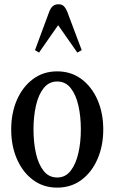

<svg xmlns="http://www.w3.org/2000/svg" viewBox="-20 -869 536 900"><path d="M248 10.5Q183 10.5 134.5 -25.8Q86 -62 59.2 -123.8Q32.5 -185.5 32.5 -262Q32.5 -339 59.2 -400.5Q86 -462 134.5 -498.2Q183 -534.5 248 -534.5Q313.5 -534.5 362 -498.2Q410.5 -462 437.2 -400.5Q464 -339 464 -262Q464 -185.5 437.2 -123.8Q410.5 -62 362 -25.8Q313.5 10.5 248 10.5ZM248 -37Q286.5 -37 311 -68.2Q335.5 -99.5 347.2 -150.8Q359 -202 359 -262.5Q359 -323 347.5 -374Q336 -425 311.5 -456Q287 -487 248 -487Q209.5 -487 184.8 -456Q160 -425 148.5 -373.8Q137 -322.5 137 -262Q137 -201.5 148.5 -150.2Q160 -99 184.5 -68Q209 -37 248 -37ZM163 -622.5 144 -634 210 -812Q217 -831.5 227.5 -840.2Q238 -849 254.5 -849Q270 -849 279 -840.2Q288 -831.5 296 -812L363 -634L342.5 -622.5L252.5 -751Z"/></svg>

Font: Libre Caslon Condensed Medium
Style: Regular
Weight: 500
Designer: Pablo Impallari, Rodrigo Fuenzalida, Katja Schimmel, Ertekin Erdin
Foundry: Pablo Impallari, Rodrigo Fuenzalida
Version: Version 2.000; ttfautohint (v1.8.4.7-5d5b);gftools[0.9.33]